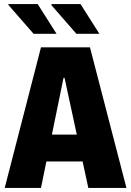

<svg xmlns="http://www.w3.org/2000/svg" viewBox="-20 -917 640 937"><path d="M3 0 180 -686H419L597 0H411L295 -537H290L180 0ZM137 -129V-260H456V-129ZM353 -752 229 -894 235 -897H373L465 -752ZM144 -752 20 -894 22 -897H164L256 -752Z"/></svg>

Font: Chivo Mono Medium ExtraBold
Style: Regular
Weight: 800
Monospace: yes
Version: Version 1.008